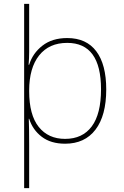

<svg xmlns="http://www.w3.org/2000/svg" viewBox="-20 -734 640 994"><path d="M105 -714H131V-466Q131 -432 128 -399H131Q149 -458 199.5 -497.5Q250 -537 328 -537Q427 -537 478.5 -468.5Q530 -400 530 -271Q530 -136 474.5 -63Q419 10 317 10Q243 10 196 -26Q149 -62 131 -119H129Q131 -74 131 15V240H105ZM503 -272Q503 -512 328 -512Q234 -512 182.5 -447Q131 -382 131 -265V-262Q131 -139 180.5 -77Q230 -15 317 -15Q407 -15 455 -79.5Q503 -144 503 -272Z"/></svg>

Font: Noto Sans Mono UI Thin
Style: Regular
Weight: 250
Monospace: yes
Designer: Monotype Design team
Foundry: Monotype Imaging Inc.
Version: Version 1.000